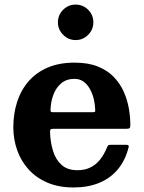

<svg xmlns="http://www.w3.org/2000/svg" viewBox="-20 -811 635 846"><path d="M38.7 -250Q38.7 -197.5 55.5 -149.7Q72.2 -102 105.5 -65Q138.7 -28 188.5 -6.5Q238.3 15 304.3 15Q367.8 15 417 -5.2Q466.3 -25.5 499.1 -64.7Q532 -104 546.5 -161.2Q548.3 -168.3 545.9 -170.6Q543.5 -173 534.5 -173H467Q458.7 -173 456.1 -169.8Q453.5 -166.5 451.2 -161Q438.7 -129.8 420.6 -107.4Q402.5 -85 378 -73Q353.5 -61 321.3 -61Q277.8 -61 251.8 -84Q225.8 -107 213.9 -145.3Q202 -183.5 200.5 -228.7Q200.3 -237.7 202.8 -240.6Q205.3 -243.5 214.5 -243.5H536.8Q547.8 -243.5 551 -246.5Q554.3 -249.5 554.3 -260.2Q554.3 -294.2 547.9 -332Q541.5 -369.7 525.8 -405.7Q510 -441.7 482.3 -471Q454.5 -500.2 411.9 -517.6Q369.3 -535 308.8 -535Q240.8 -535 190.1 -513.3Q139.5 -491.5 105.7 -452.5Q72 -413.5 55.4 -361.8Q38.7 -310 38.7 -250ZM216.3 -316.5Q205.3 -316.5 203.6 -319.6Q202 -322.8 202.8 -332Q204.5 -365.8 216.1 -395.8Q227.8 -425.7 250.5 -444.6Q273.3 -463.5 308.3 -463.5Q331.8 -463.5 348.6 -451Q365.5 -438.5 376.6 -418.1Q387.7 -397.8 393.4 -373.9Q399 -350 399.5 -327.3Q400 -319.8 398 -318.1Q396 -316.5 385.7 -316.5ZM313.1 -634.5Q345.7 -634.5 368.5 -657.6Q391.3 -680.8 391.3 -712.6Q391.3 -745.2 368.5 -768Q345.7 -790.8 313.1 -790.8Q281.3 -790.8 258.3 -768Q235.2 -745.2 235.2 -712.6Q235.2 -680.8 258.3 -657.6Q281.3 -634.5 313.1 -634.5Z"/></svg>

Font: Besley
Style: Regular
Weight: 400
Designer: Owen Earl
Foundry: indestructible type*
Version: Version 4.000